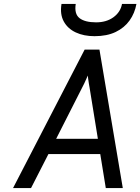

<svg xmlns="http://www.w3.org/2000/svg" viewBox="-20 -951 710 971"><path d="M46 0 408 -700H483L601 0H515L487 -172H225L137 0ZM264 -249H475L433 -508Q431.5 -516 429.5 -528Q427.5 -540 426 -551.5Q424.5 -563 424 -569Q421.5 -563 416.5 -551.8Q411.5 -540.5 406 -528.8Q400.5 -517 396 -509ZM458 -768Q404 -768 363.2 -787Q322.5 -806 302.5 -842.5Q282.5 -879 291 -931H363Q355 -880 382.5 -859Q410 -838 466 -838Q518.5 -838 554 -864Q589.5 -890 597 -931H670Q661.5 -884 635.2 -847.2Q609 -810.5 564.8 -789.2Q520.5 -768 458 -768Z"/></svg>

Font: Overpass
Style: Italic
Weight: 400
Italic angle: -10°
Designer: Delve Withrington, Dave Bailey, Thomas Jockin
Foundry: Delve Fonts LLC
Version: Version 4.000